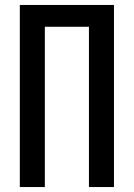

<svg xmlns="http://www.w3.org/2000/svg" viewBox="-20 -755 540 775"><path d="M60 0V-735H440V0H339V-647H161V0Z"/></svg>

Font: Iosevka SS04 Semibold
Style: Regular
Weight: 600
Monospace: yes
Designer: Belleve Invis
Foundry: Belleve Invis
Version: Version 19.0.0; ttfautohint (v1.8.4)